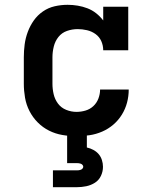

<svg xmlns="http://www.w3.org/2000/svg" viewBox="-20 -558 640 798"><path d="M298 8Q268 8 239 3Q210 -2 184 -15Q158 -28 137 -49Q116 -70 102.5 -96.5Q89 -123 84 -152Q79 -181 79 -210V-320Q79 -347 82.5 -373.5Q86 -400 95.5 -425.5Q105 -451 120.5 -473Q136 -495 158.5 -510.5Q181 -526 207.5 -532Q234 -538 261 -538Q282 -538 303 -534.5Q324 -531 343.5 -523.5Q363 -516 379.5 -503Q396 -490 409 -473V-530H513V-349H409Q409 -369 401 -387Q393 -405 377 -416.5Q361 -428 341.5 -432.5Q322 -437 303 -437Q280 -437 258.5 -429.5Q237 -422 223 -404.5Q209 -387 203.5 -364.5Q198 -342 198 -320V-210Q198 -188 203 -166.5Q208 -145 221 -127.5Q234 -110 255 -101.5Q276 -93 298 -93Q317 -93 335.5 -98.5Q354 -104 368 -117Q382 -130 389 -148.5Q396 -167 396 -186Q396 -186 396 -186Q396 -186 396 -186H515Q515 -186 515 -186Q515 -186 515 -186Q515 -158 508 -131.5Q501 -105 486.5 -81.5Q472 -58 451 -40Q430 -22 404.5 -11Q379 0 352 4Q325 8 298 8ZM200 220V150H300Q304 150 308 149.5Q312 149 316 147.5Q320 146 323 142.5Q326 139 326 135Q326 131 323 127.5Q320 124 316 122.5Q312 121 308 120.5Q304 120 300 120H259V0H341V55Q355 58 368 65Q381 72 390 82.5Q399 93 403.5 107Q408 121 408 135Q408 155 399.5 173Q391 191 374.5 201.5Q358 212 338.5 216Q319 220 300 220Z"/></svg>

Font: Iosevka Curly Slab Extended
Style: Bold
Weight: 700
Width: 7
Monospace: yes
Designer: Belleve Invis
Foundry: Belleve Invis
Version: Version 11.1.0; ttfautohint (v1.8.3)